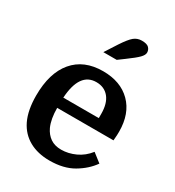

<svg xmlns="http://www.w3.org/2000/svg" viewBox="-192 -908 939 1031"><g transform="rotate(30 278.0 -393.0)"><path d="M518 -256H169Q169 -188 189 -143Q205 -109 232 -90.5Q259 -72 299 -72Q343 -72 386.5 -92Q430 -112 461 -152L515 -110Q480 -60 420.5 -25Q361 10 274 10Q201 10 148 -19.5Q95 -49 67 -106Q52 -137 45 -175Q38 -213 38 -257Q38 -397 102.5 -473.5Q167 -550 285 -550Q394 -550 457.5 -486.5Q521 -423 521 -311Q521 -300 520.5 -289.5Q520 -279 518 -256ZM283 -481Q180 -481 170 -320H390V-346Q390 -411 361.5 -446Q333 -481 283 -481ZM234 -639 283 -715Q314 -762 334.5 -779Q355 -796 383 -796Q415 -796 427 -783.5Q439 -771 439 -754Q439 -739 421 -720.5Q403 -702 355 -667L317 -639Z"/></g></svg>

Font: Domine
Style: Regular
Weight: 400
Designer: Pablo Impallari, Rodrigo Fuenzalida, Brenda Gallo
Foundry: Pablo Impallari, Rodrigo Fuenzalida, Brenda Gallo
Version: Version 2.000;September 19, 2022;FontCreator 14.0.0.2877 64-